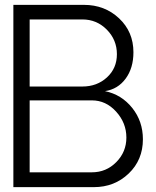

<svg xmlns="http://www.w3.org/2000/svg" viewBox="-20 -770 641 790"><path d="M412 -395Q480 -381 524 -326Q568 -271 568 -197Q568 -112 509.5 -56Q451 0 366 0H35V-750H325Q411 -750 470 -694.5Q529 -639 529 -555Q529 -490 497 -446.5Q465 -403 412 -395ZM461 -547Q461 -606 419.5 -648Q378 -690 319 -690H102V-414H319Q379 -414 420 -451.5Q461 -489 461 -547ZM358 -61Q417 -61 458.5 -103Q500 -145 500 -204Q500 -264 458 -310.5Q416 -357 358 -357H102V-61Z"/></svg>

Font: Oakes Grotesk Light
Style: Regular
Weight: 300
Designer: Samuel Oakes
Foundry: Samuel Oakes
Version: Version 1.000;PS 001.000;hotconv 1.0.88;makeotf.lib2.5.64775